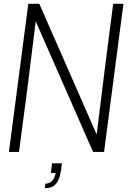

<svg xmlns="http://www.w3.org/2000/svg" viewBox="-20 -800 693 1011"><path d="M528 0H470L168 -688L135 -421Q131 -383 80 0H27L129 -780H187L489 -92L521 -350Q535 -466 576 -780H630ZM216 191 219 167Q262 167 273 111H248L254 60H306Q303 95 295.5 125Q288 155 270 173Q252 191 216 191Z"/></svg>

Font: Tanohe Sans Light
Style: Italic
Weight: 300
Designer: Village Type and Design LLC & Cristiano Sobral
Foundry: Cooper Hewitt Smithsonian Design Museum
Version: Version 1.00;September 29, 2021;FontCreator 13.0.0.2655 64-b